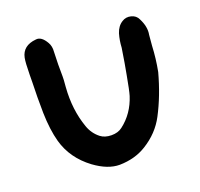

<svg xmlns="http://www.w3.org/2000/svg" viewBox="-81 -570 712 682"><g transform="rotate(-15 275.0 -229.0)"><path d="M482 -455Q502 -423 499 -394Q499 -392 499 -354Q501 -306 496 -258Q481 -174 452 -105Q429 -50 378 -12Q337 19 279 25Q235 29 182 -3Q114 -45 88 -114Q71 -160 64 -223Q58 -278 54 -349Q56 -321 52.5 -367Q49 -413 51 -430Q56 -473 106 -482Q127 -487 147 -458Q157 -444 157 -423Q159 -376 164 -330Q165 -324 165 -291Q166 -207 197 -139Q210 -110 236 -93Q253 -82 278 -84Q303 -86 318 -100Q362 -140 376 -202Q380 -221 385 -276Q389 -314 393 -375Q392 -402 397 -427Q403 -453 421 -466Q435 -477 454 -474Q473 -471 482 -455Z"/></g></svg>

Font: LXGW WenKai & Jojoba
Style: Regular
Weight: 400
Designer: LXGW / Fontworks Inc.
Foundry: LXGW / Fontworks Inc.
Version: Version 1.501;January 22, 2025;FontCreator 15.0.0.2927 64-bi